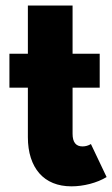

<svg xmlns="http://www.w3.org/2000/svg" viewBox="-20 -660 406 695"><path d="M238.6 14.5Q201.4 14.5 172 2.5Q142.7 -9.5 122.5 -32.5Q102.3 -55.5 91.6 -88.6Q80.9 -121.8 80.9 -163.6V-342.7H14.1V-465.5H80.9V-640H242.7V-465.5H340.9V-342.7H242.7V-175.9Q242.7 -130 278.6 -130Q295 -130 309.1 -138.6L365.9 -19.1Q339.5 -3.2 305.5 5.7Q271.4 14.5 238.6 14.5Z"/></svg>

Font: Spartan ExtBd
Style: Regular
Weight: 800
Designer: Matt Bailey, Mirko Velimirovic
Foundry: Matt Bailey
Version: Version 1.005